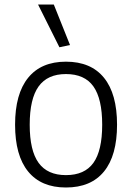

<svg xmlns="http://www.w3.org/2000/svg" viewBox="-20 -824 587 853"><path d="M273 9Q163 9 105 -62Q47 -133 47 -270Q47 -407 105 -478.5Q163 -550 273 -550Q384 -550 442 -478.5Q500 -407 500 -270Q500 -133 442 -62Q384 9 273 9ZM273 -46Q356 -46 395 -100.5Q434 -155 434 -270Q434 -385 395 -440Q356 -495 273 -495Q191 -495 151.5 -440Q112 -385 112 -270Q112 -155 151.5 -100.5Q191 -46 273 -46ZM244 -614 149 -804H219L291 -624Z"/></svg>

Font: Encode Sans Narrow
Style: Light
Weight: 300
Designer: Pablo Impallari, Andres Torresi
Foundry: Pablo Impallari, Andres Torresi
Version: Version 1.000; ttfautohint (v1.00) -l 8 -r 50 -G 200 -x 14 -